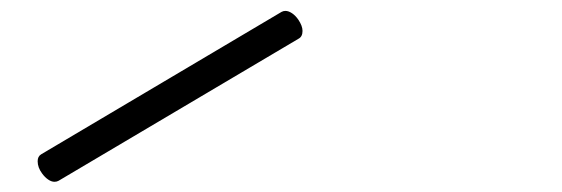

<svg xmlns="http://www.w3.org/2000/svg" viewBox="-20 -436 1056 361"><path d="M90.3 -96.2Q86.9 -94.2 82.5 -94.2Q76.7 -94.2 70.6 -98.4Q64.5 -102.5 59.1 -109.9Q50.8 -121.1 50.8 -132.8Q50.8 -142.1 57.6 -146L509.3 -413.6Q512.7 -415.5 516.6 -415.5Q522.5 -415.5 529.1 -411.1Q535.6 -406.7 541 -398.9Q548.8 -387.2 548.8 -377.9Q548.8 -367.2 541.5 -363.3Z"/></svg>

Font: Courier Prime Medium
Style: Regular
Weight: 500
Designer: Alan Dague-Greene
Foundry: Quote-Unquote Apps
Version: Version 1.202